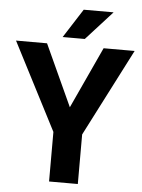

<svg xmlns="http://www.w3.org/2000/svg" viewBox="-67 -964 748 1011"><g transform="rotate(5 306.5 -458.5)"><path d="M353 -764H236L334 -917H492ZM620 -724 383 -262V0H231V-262L-7 -724H157L306 -399L456 -724Z"/></g></svg>

Font: Freesentation 8 ExtraBold
Style: Regular
Weight: 800
Designer: glyphs from Roboto by Christian Robertson / Hangul glyphs from Noto Sans CJK(Source Han Sans) by Jang Soo-young and Kang
Foundry: PT&
Version: Version 2.001